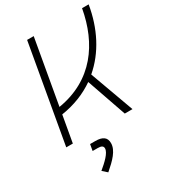

<svg xmlns="http://www.w3.org/2000/svg" viewBox="-226 -806 1051 1182"><g transform="rotate(-30 299.5 -215.0)"><path d="M39.6 0H86.4L119.6 -188C211.9 -202.1 291 -234.4 357.9 -280.8L455.6 0H510.3L397 -311.5C505.4 -403.8 573.2 -538.1 599.1 -693.4H552.2C511.2 -464.4 382.3 -278.3 127.9 -236.3L208.5 -693.4H161.6ZM187 262.7C243.7 213.9 291.5 167 291.5 114.7C291.5 74.2 266.1 55.7 213.4 55.7H176.8L168.9 100.6H205.6C231.4 100.6 243.2 107.9 243.2 124.5C243.2 156.2 196.8 198.7 154.3 233.9Z"/></g></svg>

Font: Cascadia Code PL ExtraLight
Style: Italic
Weight: 200
Italic angle: -10°
Monospace: yes
Designer: Aaron Bell
Foundry: Saja Typeworks
Version: Version 2404.023